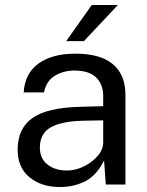

<svg xmlns="http://www.w3.org/2000/svg" viewBox="-20 -743 593 773"><path d="M221.5 10Q146 10 98.5 -29.5Q51 -69 51 -140Q51 -226 110.8 -268Q170.5 -310 303.5 -313L395.5 -315.5V-356Q395.5 -403.5 367 -431.2Q338.5 -459 279 -459Q234.5 -458.5 200.5 -437.8Q166.5 -417 157 -371H75.5Q79.5 -446.5 134.5 -486.8Q189.5 -527 283.5 -527Q384 -527 434.5 -484.5Q485 -442 485 -361V0H406L399 -97Q369 -36.5 323 -13.2Q277 10 221.5 10ZM249 -56.5Q284 -56.5 317.5 -73Q351 -89.5 373.2 -115.2Q395.5 -141 395.5 -170V-258.5L319 -257Q230 -255.5 185.2 -230.8Q140.5 -206 140.5 -149Q140.5 -105 171 -80.8Q201.5 -56.5 249 -56.5ZM349.5 -723H454.5L318 -577.5H246.5Z"/></svg>

Font: Public Sans
Style: Regular
Weight: 400
Designer: The Public Sans project authors (U.S. Web Design System). Libre Franklin designed by Pablo Impallari and Rodrigo Fuenzal
Version: Version 1.008; ttfautohint (v1.8.1) -l 8 -r 50 -G 200 -x 14 